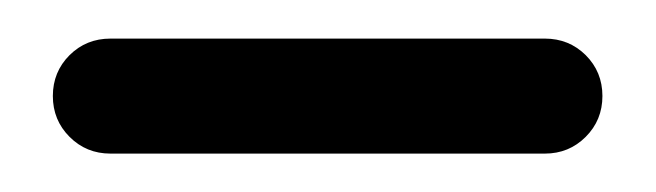

<svg xmlns="http://www.w3.org/2000/svg" viewBox="-20 -656 345 101"><path d="M7.8 -605.5Q7.8 -618.2 16.6 -627Q25.4 -635.7 38.1 -635.7H266.6Q279.3 -635.7 288.1 -627Q296.9 -618.2 296.9 -605.5Q296.9 -592.8 288.1 -584Q279.3 -575.2 266.6 -575.2H38.1Q25.4 -575.2 16.6 -584Q7.8 -592.8 7.8 -605.5Z"/></svg>

Font: FakePearl
Style: Regular
Weight: 400
Version: Version 1.2